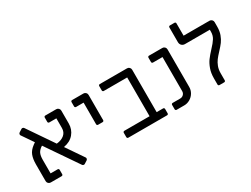

<svg xmlns="http://www.w3.org/2000/svg" viewBox="-61 -1274 2390 1831"><g transform="rotate(-30 1134.5 -358.5)"><path d="M448 3 209 -346Q173 -323 160.5 -296.5Q148 -270 148 -226V-76H226Q232 -76 236 -72Q240 -68 240 -62V-14Q240 -8 236 -4Q232 0 226 0H106Q91 0 80.5 -10.5Q70 -21 70 -36V-220Q70 -279 85.5 -319.5Q101 -360 146 -393L167 -408L82 -532Q78 -537 78 -544Q78 -555 88 -562L118 -581Q123 -585 130 -585Q141 -585 147 -576L341 -292Q394 -297 426 -324Q458 -351 458 -397V-503H380Q374 -503 370 -507Q366 -511 366 -517V-565Q366 -571 370 -575Q374 -579 380 -579H500Q515 -579 525.5 -568.5Q536 -558 536 -543V-402Q536 -337 496 -289.5Q456 -242 384 -230L513 -41Q517 -36 517 -29Q517 -18 507 -11L477 8Q472 12 465 12Q454 12 448 3Z M758 -265V-503H675Q669 -503 665 -507Q661 -511 661 -517V-565Q661 -571 665 -575Q669 -579 675 -579H800Q815 -579 825.5 -568.5Q836 -558 836 -543V-265Q836 -259 832 -255Q828 -251 822 -251H772Q766 -251 762 -255Q758 -259 758 -265Z M946 -14V-62Q946 -68 950 -72Q954 -76 960 -76H1238V-503H980Q974 -503 970 -507Q966 -511 966 -517V-565Q966 -571 970 -575Q974 -579 980 -579H1280Q1295 -579 1305.5 -568.5Q1316 -558 1316 -543V-76H1387Q1393 -76 1397 -72Q1401 -68 1401 -62V-14Q1401 -8 1397 -4Q1393 0 1387 0H960Q954 0 950 -4Q946 -8 946 -14Z M1478 -14V-62Q1478 -68 1482 -72Q1486 -76 1492 -76H1575Q1597 -76 1612 -91Q1627 -106 1627 -128V-503H1522Q1516 -503 1512 -507Q1508 -511 1508 -517V-565Q1508 -571 1512 -575Q1516 -579 1522 -579H1669Q1684 -579 1694.5 -568.5Q1705 -558 1705 -543V-128Q1705 -94 1687.5 -64.5Q1670 -35 1640 -17.5Q1610 0 1577 0H1492Q1486 0 1482 -4Q1478 -8 1478 -14Z M1950 -14V-82Q1950 -140 1966.5 -185.5Q1983 -231 2006 -262Q2029 -293 2067 -334Q2109 -378 2128.5 -409.5Q2148 -441 2148 -481V-503H1875Q1853 -503 1839 -517Q1825 -531 1825 -553V-715Q1825 -721 1829 -725Q1833 -729 1839 -729H1889Q1895 -729 1899 -725Q1903 -721 1903 -715V-579H2188Q2203 -579 2213.5 -568.5Q2224 -558 2224 -543V-494Q2224 -445 2210 -407Q2196 -369 2176 -342Q2156 -315 2123 -280Q2091 -246 2073 -222Q2055 -198 2042.5 -165.5Q2030 -133 2030 -92V-14Q2030 -8 2026 -4Q2022 0 2016 0H1964Q1958 0 1954 -4Q1950 -8 1950 -14Z"/></g></svg>

Font: Miriam Libre
Style: Regular
Weight: 400
Designer: Michal Sahar
Foundry: Hagilda
Version: Version 1.001